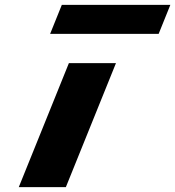

<svg xmlns="http://www.w3.org/2000/svg" viewBox="-20 -774 725 794"><path d="M235.7 -754 187.3 -634H636.1L684.5 -754ZM264.9 -513H459.6L252.3 0H57.6Z"/></svg>

Font: Hussar
Style: BdWideOblFour
Weight: 700
Foundry: Cannot Into Space Fonts
Version: Version 2.00